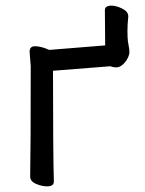

<svg xmlns="http://www.w3.org/2000/svg" viewBox="-20 -645 516 681"><path d="M147 16Q128 16 107.5 7Q87 -2 87 -19Q89 -108 89 -410L85 -461Q85 -481 104 -481Q118 -481 137 -475L155 -468L353 -484L352 -609Q352 -625 376 -625Q392 -625 413.5 -614.5Q435 -604 435 -587Q432 -557 432 -535Q432 -529 432.5 -514Q433 -499 436 -485Q439 -471 439 -460Q439 -451 432.5 -438Q426 -425 415 -415.5Q404 -406 392 -406Q382 -406 371 -410L168 -394Q168 -107 171 -1Q171 16 147 16Z"/></svg>

Font: LXGW WenKai Lite Medium
Style: Regular
Weight: 500
Designer: LXGW / Fontworks Inc.
Foundry: LXGW / Fontworks Inc.
Version: Version 1.511; March 25, 2025